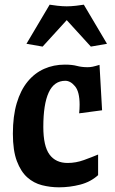

<svg xmlns="http://www.w3.org/2000/svg" viewBox="-20 -788 490 820"><path d="M35 -217Q35 -292 51.5 -347.5Q68 -403 98 -439.5Q128 -476 168.5 -494Q209 -512 257 -512Q288 -512 308.5 -506.5Q329 -501 354 -501Q365 -501 375 -503Q385 -505 405 -511L416 -317L318 -304Q319 -314 319.5 -322.5Q320 -331 320 -341Q320 -396 300.5 -419.5Q281 -443 259 -443Q211 -443 188 -393Q165 -343 165 -246Q165 -164 191.5 -128Q218 -92 269 -92Q304 -92 338.5 -104.5Q373 -117 399 -128V-40Q367 -11 322.5 0.5Q278 12 232 12Q195 12 159.5 3Q124 -6 96.5 -30.5Q69 -55 52 -100Q35 -145 35 -217ZM192 -768Q203 -766 225 -763.5Q247 -761 265 -761Q283 -761 305 -763.5Q327 -766 338 -768L437 -601L368 -589L265 -702L162 -589L93 -601Z"/></svg>

Font: Cantora One
Style: Regular
Weight: 400
Designer: Pablo Impallari, Rodrigo Fuenzalida
Foundry: Pablo Impallari
Version: Version 1.002; ttfautohint (v0.8) -G 200 -r 50